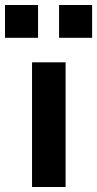

<svg xmlns="http://www.w3.org/2000/svg" viewBox="-43 -747 388 767"><path d="M85 0V-498H219V0ZM193 -596V-727H325V-596ZM-23 -596V-727H109V-596Z"/></svg>

Font: Nunito Sans 8pt
Style: Bold
Weight: 700
Version: Version 3.101;gftools[0.9.27]